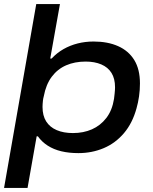

<svg xmlns="http://www.w3.org/2000/svg" viewBox="-24 -744 757 948"><path d="M-4 184 155 -724H272L224 -455H231Q257 -483 289.5 -501.5Q322 -520 359.5 -529.5Q397 -539 438 -539Q508 -539 559.5 -516Q611 -493 639 -447.5Q667 -402 667 -332Q667 -299 662.5 -268Q658 -237 650 -209Q630 -136 588 -86.5Q546 -37 488 -12.5Q430 12 363 12Q317 12 279 3Q241 -6 211.5 -25Q182 -44 163 -71H157L112 184ZM336 -87Q388 -87 430 -105.5Q472 -124 501 -161.5Q530 -199 539 -256Q541 -272 542 -282Q543 -292 543.5 -299.5Q544 -307 544 -313Q544 -356 526.5 -384Q509 -412 476 -426Q443 -440 399 -440Q345 -440 302.5 -421.5Q260 -403 231.5 -365Q203 -327 192 -268Q189 -257 188 -247.5Q187 -238 186.5 -230.5Q186 -223 186 -216Q186 -173 204 -144.5Q222 -116 256 -101.5Q290 -87 336 -87Z"/></svg>

Font: Archivo Expanded Medium
Style: Italic
Weight: 500
Width: 7
Italic angle: -10°
Designer: Hector Gatti
Foundry: Omnibus-Type
Version: Version 2.001